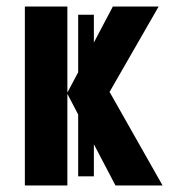

<svg xmlns="http://www.w3.org/2000/svg" viewBox="-20 -567 518 587"><path d="M56 0V-547H186V-284L219 -346V-522H267V-437L325 -547H465L315 -286L477 0H333L267 -126V-28H219V-217L186 -280V0Z"/></svg>

Font: Noto Sans ExtraCondensed
Style: Bold
Weight: 700
Width: 2
Designer: Monotype Design Team
Foundry: Monotype Imaging Inc.
Version: Version 2.013; ttfautohint (v1.8.4.7-5d5b)